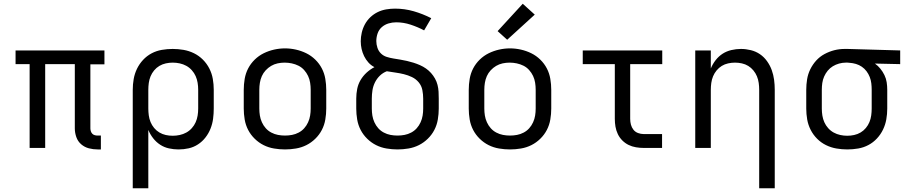

<svg xmlns="http://www.w3.org/2000/svg" viewBox="-20 -789 4840 1024"><path d="M501 8Q477 8 454 2Q431 -4 413 -19.5Q395 -35 387 -58Q379 -81 379 -104V-447H221V0H138V-447H63V-520H537V-446H462V-104Q462 -97 464.5 -89Q467 -81 472.5 -75.5Q478 -70 485.5 -68Q493 -66 501 -66H518V8Z M688 215V-310Q688 -339 693 -367.5Q698 -396 710.5 -422Q723 -448 743 -469.5Q763 -491 788.5 -504.5Q814 -518 843 -523Q872 -528 901 -528Q930 -528 959 -523Q988 -518 1014.5 -505Q1041 -492 1062 -471Q1083 -450 1096.5 -423.5Q1110 -397 1115 -368Q1120 -339 1120 -310V-210Q1120 -183 1116.5 -156Q1113 -129 1103 -103.5Q1093 -78 1076 -56Q1059 -34 1036 -19Q1013 -4 986.5 2Q960 8 932 8Q907 8 881.5 2.5Q856 -3 834.5 -17Q813 -31 797 -51.5Q781 -72 771 -96V215ZM901 -65Q920 -65 938.5 -69Q957 -73 973.5 -82Q990 -91 1003 -105.5Q1016 -120 1023.5 -137Q1031 -154 1034 -172.5Q1037 -191 1037 -210V-310Q1037 -329 1034 -347.5Q1031 -366 1023.5 -383Q1016 -400 1003 -414.5Q990 -429 973.5 -438Q957 -447 938.5 -451Q920 -455 901 -455Q883 -455 864.5 -451Q846 -447 830 -437.5Q814 -428 802 -413.5Q790 -399 783 -382Q776 -365 773.5 -346.5Q771 -328 771 -310V-210Q771 -192 773.5 -173.5Q776 -155 783 -138Q790 -121 802 -106.5Q814 -92 830 -82.5Q846 -73 864 -69Q882 -65 901 -65Z M1500 8Q1471 8 1441.5 3Q1412 -2 1386 -15Q1360 -28 1338.5 -49Q1317 -70 1303.5 -96Q1290 -122 1285 -151.5Q1280 -181 1280 -210V-310Q1280 -339 1285 -368.5Q1290 -398 1303.5 -424Q1317 -450 1338.5 -471Q1360 -492 1386.5 -505Q1413 -518 1442 -524.5Q1471 -531 1500 -531Q1529 -531 1558 -524.5Q1587 -518 1613.5 -505Q1640 -492 1661.5 -471Q1683 -450 1696.5 -424Q1710 -398 1715 -368.5Q1720 -339 1720 -310V-210Q1720 -181 1715 -151.5Q1710 -122 1696.5 -96Q1683 -70 1661.5 -49Q1640 -28 1614 -15Q1588 -2 1558.5 3Q1529 8 1500 8ZM1500 -66Q1519 -66 1537.5 -69.5Q1556 -73 1573 -82Q1590 -91 1602.5 -105Q1615 -119 1623 -136.5Q1631 -154 1634 -172.5Q1637 -191 1637 -210V-310Q1637 -329 1634 -348Q1631 -367 1623 -384Q1615 -401 1602 -415.5Q1589 -430 1572 -438.5Q1555 -447 1536 -451Q1517 -455 1498 -455Q1479 -455 1460.5 -451Q1442 -447 1426 -437.5Q1410 -428 1397 -414Q1384 -400 1376.5 -383Q1369 -366 1366 -347.5Q1363 -329 1363 -310V-210Q1363 -191 1366 -172.5Q1369 -154 1377 -136.5Q1385 -119 1397.5 -105Q1410 -91 1427 -82Q1444 -73 1462.5 -69.5Q1481 -66 1500 -66Z M2100 8Q2071 8 2041.5 3Q2012 -2 1986 -15Q1960 -28 1938.5 -49Q1917 -70 1903.5 -96Q1890 -122 1885 -151.5Q1880 -181 1880 -210V-263Q1880 -289 1885 -314.5Q1890 -340 1903 -362Q1916 -384 1935 -401.5Q1954 -419 1977 -431Q1959 -440 1945 -455.5Q1931 -471 1922 -489.5Q1913 -508 1908.5 -528Q1904 -548 1904 -569Q1904 -592 1909.5 -615.5Q1915 -639 1926.5 -660Q1938 -681 1955.5 -697.5Q1973 -714 1994.5 -724.5Q2016 -735 2040 -739Q2064 -743 2087 -743Q2138 -743 2186.5 -729Q2235 -715 2280 -692L2242 -627Q2208 -645 2170 -657.5Q2132 -670 2093 -670Q2072 -670 2052 -664Q2032 -658 2016.5 -644.5Q2001 -631 1994 -611Q1987 -591 1987 -570Q1987 -552 1993 -534Q1999 -516 2012 -503.5Q2025 -491 2042.5 -485.5Q2060 -480 2078.5 -477Q2097 -474 2115 -471Q2133 -468 2150.5 -464Q2168 -460 2185.5 -454.5Q2203 -449 2220 -441.5Q2237 -434 2252 -423.5Q2267 -413 2279 -399.5Q2291 -386 2300 -370Q2309 -354 2313.5 -336Q2318 -318 2319 -300Q2320 -282 2320 -263V-210Q2320 -181 2315 -151.5Q2310 -122 2296.5 -96Q2283 -70 2261.5 -49Q2240 -28 2214 -15Q2188 -2 2158.5 3Q2129 8 2100 8ZM2100 -66Q2119 -66 2137.5 -69.5Q2156 -73 2173 -82Q2190 -91 2202.5 -105Q2215 -119 2223 -136.5Q2231 -154 2234 -172.5Q2237 -191 2237 -210V-263Q2237 -286 2232.5 -309Q2228 -332 2213 -350Q2198 -368 2177 -378Q2156 -388 2133.5 -393.5Q2111 -399 2088.5 -402Q2066 -405 2043 -409Q2022 -401 2006 -385.5Q1990 -370 1980 -350Q1970 -330 1966.5 -308Q1963 -286 1963 -263V-210Q1963 -191 1966 -172.5Q1969 -154 1977 -136.5Q1985 -119 1997.5 -105Q2010 -91 2027 -82Q2044 -73 2062.5 -69.5Q2081 -66 2100 -66Z M2700 8Q2671 8 2641.5 3Q2612 -2 2586 -15Q2560 -28 2538.5 -49Q2517 -70 2503.5 -96Q2490 -122 2485 -151.5Q2480 -181 2480 -210V-310Q2480 -339 2485 -368.5Q2490 -398 2503.5 -424Q2517 -450 2538.5 -471Q2560 -492 2586.5 -505Q2613 -518 2642 -524.5Q2671 -531 2700 -531Q2729 -531 2758 -524.5Q2787 -518 2813.5 -505Q2840 -492 2861.5 -471Q2883 -450 2896.5 -424Q2910 -398 2915 -368.5Q2920 -339 2920 -310V-210Q2920 -181 2915 -151.5Q2910 -122 2896.5 -96Q2883 -70 2861.5 -49Q2840 -28 2814 -15Q2788 -2 2758.5 3Q2729 8 2700 8ZM2700 -66Q2719 -66 2737.5 -69.5Q2756 -73 2773 -82Q2790 -91 2802.5 -105Q2815 -119 2823 -136.5Q2831 -154 2834 -172.5Q2837 -191 2837 -210V-310Q2837 -329 2834 -348Q2831 -367 2823 -384Q2815 -401 2802 -415.5Q2789 -430 2772 -438.5Q2755 -447 2736 -451Q2717 -455 2698 -455Q2679 -455 2660.5 -451Q2642 -447 2626 -437.5Q2610 -428 2597 -414Q2584 -400 2576.5 -383Q2569 -366 2566 -347.5Q2563 -329 2563 -310V-210Q2563 -191 2566 -172.5Q2569 -154 2577 -136.5Q2585 -119 2597.5 -105Q2610 -91 2627 -82Q2644 -73 2662.5 -69.5Q2681 -66 2700 -66ZM2685 -577 2634 -623 2768 -769 2832 -711Z M3413 0Q3393 0 3372 -3.5Q3351 -7 3332.5 -16Q3314 -25 3299 -40Q3284 -55 3275 -74Q3266 -93 3262.5 -113.5Q3259 -134 3259 -155V-447H3088V-520H3512V-447H3341V-155Q3341 -139 3345 -124Q3349 -109 3358.5 -97Q3368 -85 3383 -79.5Q3398 -74 3413 -74H3511V0Z M4029 215V-310Q4029 -328 4026.5 -346.5Q4024 -365 4017 -382Q4010 -399 3998 -413.5Q3986 -428 3970.5 -437.5Q3955 -447 3936.5 -451Q3918 -455 3900 -455Q3882 -455 3863.5 -451Q3845 -447 3829.5 -437.5Q3814 -428 3802 -413.5Q3790 -399 3783 -382Q3776 -365 3773.5 -346.5Q3771 -328 3771 -310V0H3688V-520H3771V-424Q3781 -448 3797 -468.5Q3813 -489 3834 -502.5Q3855 -516 3880.5 -522Q3906 -528 3932 -528Q3958 -528 3984.5 -521.5Q4011 -515 4033 -500Q4055 -485 4071 -462.5Q4087 -440 4096 -415Q4105 -390 4108.5 -363.5Q4112 -337 4112 -310V215Z M4499 8Q4470 8 4441 3Q4412 -2 4385.5 -15Q4359 -28 4338 -49Q4317 -70 4303.5 -96.5Q4290 -123 4285 -152Q4280 -181 4280 -210V-310Q4280 -338 4284.5 -366Q4289 -394 4301.5 -419.5Q4314 -445 4333 -466Q4352 -487 4377 -500.5Q4402 -514 4429 -521Q4456 -528 4485 -528Q4488 -528 4492 -528Q4496 -528 4500 -528L4781 -520V-447L4646 -450Q4662 -439 4675 -423Q4688 -407 4697 -388.5Q4706 -370 4709 -350Q4712 -330 4712 -310V-210Q4712 -181 4707 -152.5Q4702 -124 4689.5 -98Q4677 -72 4657 -50.5Q4637 -29 4611.5 -15.5Q4586 -2 4557 3Q4528 8 4499 8ZM4499 -65Q4517 -65 4535.5 -69Q4554 -73 4570 -82.5Q4586 -92 4598 -106.5Q4610 -121 4617 -138Q4624 -155 4626.5 -173.5Q4629 -192 4629 -210V-310Q4629 -327 4627 -344.5Q4625 -362 4618.5 -378.5Q4612 -395 4601.5 -409Q4591 -423 4576.5 -433Q4562 -443 4545 -448Q4528 -453 4511 -454L4500 -455Q4498 -455 4495.5 -455Q4493 -455 4491 -455Q4473 -455 4455 -450Q4437 -445 4421.5 -435.5Q4406 -426 4394.5 -412Q4383 -398 4375.5 -381Q4368 -364 4365.5 -346Q4363 -328 4363 -310V-210Q4363 -191 4366 -172.5Q4369 -154 4376.5 -137Q4384 -120 4397 -105.5Q4410 -91 4426.5 -82Q4443 -73 4461.5 -69Q4480 -65 4499 -65Z"/></svg>

Font: Bmono
Style: Regular
Weight: 400
Monospace: yes
Designer: Belleve Invis
Foundry: Belleve Invis
Version: Version 11.2.2; ttfautohint (v1.8.2)